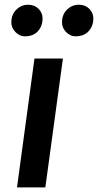

<svg xmlns="http://www.w3.org/2000/svg" viewBox="-20 -810 424 830"><path d="M53.5 0 129 -557H252L176 0ZM87 -653Q64.5 -653 46.8 -671.5Q29 -690 29 -713Q29 -747 50.5 -768.2Q72 -789.5 102 -789.5Q129 -789.5 146.5 -772Q164 -754.5 164 -730Q164 -697.5 144 -675.2Q124 -653 87 -653ZM306 -653Q284 -653 266 -671.2Q248 -689.5 248 -713Q248 -747 269.5 -768.2Q291 -789.5 321 -789.5Q348.5 -789.5 366 -772Q383.5 -754.5 383.5 -730Q383.5 -697.5 363.2 -675.2Q343 -653 306 -653Z"/></svg>

Font: Merriweather Sans Medium
Style: Italic
Weight: 500
Italic angle: -7.5°
Designer: Eben Sorkin
Foundry: Eben Sorkin
Version: Version 2.001